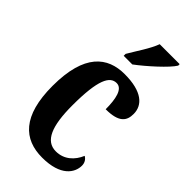

<svg xmlns="http://www.w3.org/2000/svg" viewBox="-239 -834 912 912"><g transform="rotate(45 217.0 -378.0)"><path d="M175 -619V-606H233C287 -646 370 -721 391 -756V-766H257C241 -721 201 -664 175 -619ZM243 10C367 10 404 -50 404 -97C404 -117 394 -131 380 -139C361 -93 323 -57 268 -57C198 -57 169 -129 169 -267C169 -440 198 -491 243 -491C283 -491 294 -433 294 -366C385 -366 404 -400 404 -444C404 -503 357 -548 240 -548C126 -548 37 -481 37 -266C37 -64 120 10 243 10Z"/></g></svg>

Font: Noto Serif Devanagari ExtraCondensed
Style: Bold
Weight: 700
Width: 2
Designer: Universal Thirst, Indian Type Foundry and the Monotype Design Team
Foundry: Monotype Imaging Inc.
Version: Version 2.004